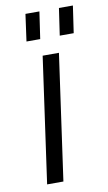

<svg xmlns="http://www.w3.org/2000/svg" viewBox="-84 -770 458 813"><g transform="rotate(-10 145.0 -363.5)"><path d="M197 -540 121 0H51L127 -540ZM146 -727 129 -611H70L86 -727ZM290 -727 273 -611H213L230 -727Z"/></g></svg>

Font: Pathway Extreme 28pt Light
Style: Italic
Weight: 300
Italic angle: -8°
Designer: Eduardo Rodriguez Tunni
Foundry: Eduardo Rodriguez Tunni
Version: Version 1.001;gftools[0.9.26]